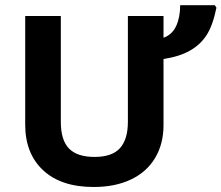

<svg xmlns="http://www.w3.org/2000/svg" viewBox="-20 -726 871 755"><path d="M623 -663.1V-577.6Q656.7 -589.4 672.6 -623.5Q688.5 -657.7 688.5 -705.6H824.7L831.1 -695.8Q816.9 -626 792.5 -588.1Q768.1 -550.3 726.8 -526.9Q685.5 -503.4 623 -494.1V-233.9Q623 -160.6 590.1 -105.2Q557.1 -49.8 495.1 -20.3Q433.1 9.3 348.1 9.3Q220.2 9.3 149.7 -56.4Q79.1 -122.1 79.1 -235.8V-663.1H219.2V-246.1Q219.2 -175.3 251.2 -142.1Q283.2 -108.9 352.1 -108.9Q420.9 -108.9 451.9 -143.6Q482.9 -178.2 482.9 -247.1V-663.1Z"/></svg>

Font: Bpm'online Open Sans
Style: Bold
Weight: 700
Foundry: Ascender Corporation
Version: Version 1.10